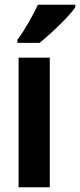

<svg xmlns="http://www.w3.org/2000/svg" viewBox="-20 -786 336 806"><path d="M53 -606H146C203 -652 279 -727 296 -756V-766H139C124 -732 82 -656 53 -619ZM58 0H189V-544H58Z"/></svg>

Font: Kathrein 77 Bold Condensed
Style: Regular
Weight: 700
Width: 3
Designer: Lazydogs Typefoundry, based on Open Sans by Ascender Corporation
Foundry: Lazydogs Typefoundry
Version: Version 1.003;PS 001.003;hotconv 1.0.88;makeotf.lib2.5.64775